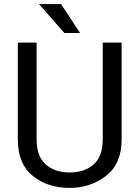

<svg xmlns="http://www.w3.org/2000/svg" viewBox="-20 -922 688 952"><path d="M489.3 -710.9H583V-230Q583 -109.9 505.9 -50Q428.7 9.8 325.2 9.8Q216.3 9.8 142.3 -50Q68.4 -109.9 68.4 -230V-710.9H161.6V-230Q161.6 -146.5 206.8 -106.7Q252 -66.9 325.2 -66.9Q399.4 -66.9 444.3 -106.7Q489.3 -146.5 489.3 -230ZM282.7 -901.9 377 -758.3H299.3L173.3 -901.9Z"/></svg>

Font: RobotoDEMO
Style: Regular
Weight: 400
Designer: Christian Robertson
Foundry: Google
Version: Version 2.136